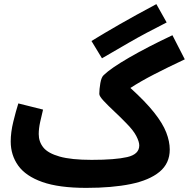

<svg xmlns="http://www.w3.org/2000/svg" viewBox="-20 -891 917 932"><path d="M399 21Q266 21 185.5 -7.5Q105 -36 68.5 -87Q32 -138 32 -204Q32 -249 44.5 -300Q57 -351 69 -389L189 -359Q182 -331 175 -299Q168 -267 168 -240Q168 -203 190.5 -175Q213 -147 269.5 -131Q326 -115 425 -115Q539 -115 597.5 -128.5Q656 -142 656 -185Q656 -203 641.5 -231Q627 -259 592 -294Q566 -321 535.5 -349.5Q505 -378 483.5 -401Q462 -424 462 -435Q462 -458 467 -487Q472 -516 483 -526Q518 -560 607 -611.5Q696 -663 817 -720L877 -603Q794 -564 728 -530Q662 -496 613 -464Q686 -398 728 -345Q770 -292 787 -248Q804 -204 804 -165Q804 -98 754.5 -57Q705 -16 614.5 2.5Q524 21 399 21ZM475 -608 424 -692Q486 -730 560 -772.5Q634 -815 739 -871L789 -782Q682 -728 608.5 -685.5Q535 -643 475 -608Z"/></svg>

Font: Noto Sans Arabic SemCond
Style: Bold
Weight: 700
Width: 4
Designer: Monotype Design Team, Nadine Chahine, Nizar Qandah and Khaled Hosny
Foundry: Monotype Imaging Inc.
Version: Version 2.012; ttfautohint (v1.8.4.7-5d5b)